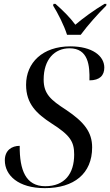

<svg xmlns="http://www.w3.org/2000/svg" viewBox="-20 -964 571 994"><path d="M327 -784H398C434 -833 486 -891 530 -935L531 -944H521C466 -911 411 -871 370 -836C343 -873 307 -909 267 -944H257L255 -935C279 -897 312 -832 327 -784ZM212 10C363 10 457 -65 457 -201C457 -279 417 -332 321 -396C244 -446 206 -477 206 -552C206 -657 263 -714 340 -714C438 -714 445 -623 443 -548C497 -548 520 -574 520 -614C520 -675 457 -724 344 -724C200 -724 115 -639 115 -525C115 -426 170 -375 247 -325C343 -264 364 -231 364 -164C364 -65 315 0 214 0C113 0 81 -84 82 -209C41 -209 5 -186 5 -134C5 -56 75 10 212 10Z"/></svg>

Font: Noto Serif Display SemiCondensed
Style: Italic
Weight: 400
Width: 4
Italic angle: -12°
Designer: Monotype Design Team
Foundry: Monotype Imaging Inc.
Version: Version 2.009